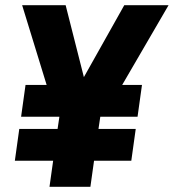

<svg xmlns="http://www.w3.org/2000/svg" viewBox="-20 -717 667 737"><path d="M170 0 184 -100H37L54 -222H201L208 -269H61L78 -391H159L65 -697H232L302 -421L457 -697H627L449 -391H525L508 -269H365L358 -222H501L484 -100H341L327 0Z"/></svg>

Font: Hanken Grotesk Black
Style: Italic
Weight: 900
Italic angle: -8°
Designer: Alfredo Marco Pradil
Foundry: Hanken Design Co.
Version: Version 3.013